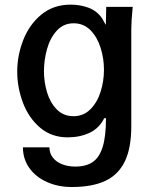

<svg xmlns="http://www.w3.org/2000/svg" viewBox="-20 -580 640 808"><path d="M76.5 40H188Q188 65.5 203 84Q218 102.5 242.8 111.8Q267.5 121 297 121Q342 121 370 102Q398 83 412 38.5Q426 -6 426 -82.5H418.5Q397.5 -40 356.8 -21Q316 -2 265 -2Q196.5 -2 148.5 -43Q100.5 -84 76.5 -148Q52.5 -212 52.5 -279Q52.5 -347 78 -412Q103.5 -477 154.2 -518.8Q205 -560.5 277 -560.5Q318.5 -560.5 353.8 -547Q389 -533.5 410.5 -501.5L415.5 -492.5Q419 -486 422.2 -480.2Q425.5 -474.5 425.5 -477.5L427 -551H538.5Q532.5 -491 532.5 -457.5V-49Q532.5 42.5 505.5 98.8Q478.5 155 423.5 181Q368.5 207 282 207Q224.5 207 177.5 186Q130.5 165 103.5 127Q76.5 89 76.5 40ZM417.5 -286.5Q417.5 -333.5 403.5 -378.5Q389.5 -423.5 360.8 -452.8Q332 -482 290 -482Q247 -482 218.8 -450.8Q190.5 -419.5 177.8 -373.2Q165 -327 165 -280Q165 -235.5 177.8 -192.2Q190.5 -149 218.5 -120Q246.5 -91 289.5 -91Q331.5 -91 360.5 -120.2Q389.5 -149.5 403.5 -194.2Q417.5 -239 417.5 -286.5Z"/></svg>

Font: JuliaMono SemiBold
Style: Regular
Weight: 600
Monospace: yes
Designer: cormullion
Foundry: corm
Version: Version 0.055; ttfautohint (v1.8.4)